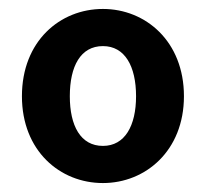

<svg xmlns="http://www.w3.org/2000/svg" viewBox="-20 -832 460 429"><path d="M210 -423C305 -423 391 -495 391 -617C391 -740 305 -812 210 -812C114 -812 29 -740 29 -617C29 -495 114 -423 210 -423ZM210 -506C160 -506 136 -551 136 -617C136 -684 160 -729 210 -729C259 -729 284 -684 284 -617C284 -551 259 -506 210 -506Z"/></svg>

Font: Source Han Sans JP
Style: Bold
Weight: 700
Designer: Ryoko NISHIZUKA 西塚涼子 (kana, bopomofo & ideographs); Paul D. Hunt (Latin, Greek & Cyrillic); Sandoll Communications 산돌커뮤니
Foundry: Adobe
Version: Version 2.002;hotconv 1.0.116;makeotfexe 2.5.65601